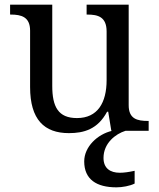

<svg xmlns="http://www.w3.org/2000/svg" viewBox="-20 -556 675 816"><path d="M526.9 -108.9V-536.1H348.1V-494.1H351.1C396.5 -494.1 433.1 -484.4 433.1 -421.9V-215.8C433.1 -119.6 395 -54.2 307.1 -54.2C227.5 -54.2 202.1 -102.1 202.1 -190.9V-536.1H22.9V-494.1H25.9C70.3 -494.1 107.9 -484.4 107.9 -425.8V-186C107.9 -47.9 168 9.8 272.9 9.8C336.4 9.8 395 -6.3 435.1 -81.1H439.9L453.1 0H456.1C394 14.6 337.9 67.9 337.9 129.9C337.9 206.5 390.1 240.2 475.1 240.2C499.5 240.2 532.2 234.4 552.2 224.1V169.9C527.3 175.3 506.8 178.2 489.3 178.2C448.2 178.2 419.9 159.2 419.9 115.2C419.9 52.7 470.7 13.2 513.2 0H611.8V-42H608.9C563.5 -42 526.9 -50.3 526.9 -108.9Z"/></svg>

Font: The Erased English
Style: Regular
Weight: 400
Designer: Monotype Design team + ligartures altered by 180 Amsterdam
Foundry: Monotype Imaging Inc.
Version: Version 1.030;Glyphs 3.1.2 (3151)